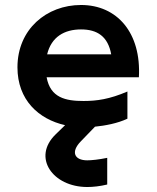

<svg xmlns="http://www.w3.org/2000/svg" viewBox="-20 -495 630 770"><path d="M304 72 361 13C401 9 451 0 491 -19V-128C419 -97 368 -90 315 -90C243 -90 182 -103 167 -185H537C547 -363 450 -475 305 -475C167 -475 50 -378 50 -225C50 -94 135 -17 241 7L203 44C108 136 191 255 330 255C353 255 381 252 410 245V138C377 145 346 148 330 148C278 148 263 114 304 72ZM169 -277C186 -347 238 -377 305 -377C370 -377 413 -349 426 -277Z"/></svg>

Font: KT Kiyosuna Sans Bold
Style: Regular
Weight: 700
Designer: [Zen Kaku Gothic] Yoshimichi Ohira
Version: Version 1.010;Glyphs 3.1.2 (3151)